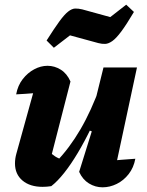

<svg xmlns="http://www.w3.org/2000/svg" viewBox="-20 -792 628 820"><path d="M281 -444 199 -125 186 -149Q200 -134 215.5 -124Q231 -114 249 -110L221 -102Q277 -160 323.5 -239.5Q370 -319 409 -427L422 -368Q398 -305 370 -247Q342 -189 312.5 -139.5Q283 -90 254 -53.5Q225 -17 199 3Q180 6 162 6Q108 6 76 -21Q44 -48 44 -94Q44 -115 50 -136L142 -468L221 -403Q172 -398 130.5 -394.5Q89 -391 49 -389Q56 -427 77 -454Q98 -481 126 -496Q154 -511 183 -511Q213 -511 239.5 -494.5Q266 -478 281 -444ZM318 -58 372 -231 356 -237 422 -504H565L464 -33L436 -104Q468 -107 497.5 -109.5Q527 -112 558 -114Q551 -76 529.5 -48.5Q508 -21 478.5 -6.5Q449 8 418 8Q387 8 360 -8.5Q333 -25 318 -58ZM210 -588 179 -619Q212 -671 233.5 -700.5Q255 -730 271 -742.5Q287 -755 300.5 -755.5Q314 -756 331 -752L451 -719L519 -772L552 -741Q520 -687 498 -657.5Q476 -628 459.5 -616.5Q443 -605 429 -604.5Q415 -604 400 -608L279 -641Z"/></svg>

Font: Piazzolla Thin Black
Style: Italic
Weight: 900
Italic angle: -11.3°
Version: Version 2.005